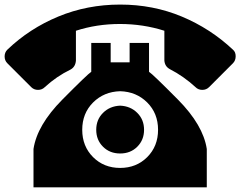

<svg xmlns="http://www.w3.org/2000/svg" viewBox="-20 -762 1040 831"><path d="M500 -742.2C595.1 -742.2 683.9 -724.9 766.6 -690.4C849.3 -655.9 923.2 -608.1 988.3 -546.9C996.1 -540.4 1000 -530.9 1000 -518.6C1000 -506.2 996.1 -496.1 988.3 -488.3L884.8 -384.8C877 -377 867.2 -373 855.5 -373C843.8 -373 834 -377 826.2 -384.8C792.3 -416 755.2 -442.1 714.8 -462.9C700.5 -470.7 692.7 -483.1 691.4 -500V-628.9C630.2 -648.4 566.1 -658.2 499 -658.2C432 -658.2 368.5 -648.4 308.6 -628.9V-500C307.3 -481.8 299.5 -468.8 285.2 -460.9C244.8 -441.4 207.7 -416 173.8 -384.8C166 -377 156.2 -373 144.5 -373C132.8 -373 123 -377 115.2 -384.8L11.7 -488.3C3.9 -496.1 0 -505.9 0 -517.6C0 -529.3 3.9 -539.1 11.7 -546.9C75.5 -608.1 149.1 -655.9 232.4 -690.4C315.8 -724.9 404.9 -742.2 500 -742.2ZM375 -576.2H459V-492.2H541V-576.2H625V-451.2C635.4 -444.7 677.1 -404.6 750 -331.1C822.9 -257.5 864.6 -186.2 875 -117.2V48.8H125V-117.2C135.4 -186.2 177.1 -257.5 250 -331.1C322.9 -404.6 364.6 -444.7 375 -451.2ZM500 -367.2C453.1 -365.9 414.1 -349.6 382.8 -318.4C351.6 -287.1 335.9 -247.7 335.9 -200.2C335.9 -152.7 351.6 -113.3 382.8 -82C414.1 -50.8 453.1 -35.2 500 -35.2C546.9 -35.2 585.9 -50.8 617.2 -82C648.4 -113.3 664.1 -152.7 664.1 -200.2C664.1 -247.7 648.4 -287.1 617.2 -318.4C585.9 -349.6 546.9 -365.9 500 -367.2ZM500 -304.7C529.9 -303.4 554.7 -293 574.2 -273.4C593.8 -253.9 603.5 -229.5 603.5 -200.2C603.5 -170.9 593.8 -146.5 574.2 -127C554.7 -107.4 529.9 -97.7 500 -97.7C470.1 -97.7 445.3 -107.4 425.8 -127C406.2 -146.5 396.5 -170.9 396.5 -200.2C396.5 -229.5 406.2 -253.9 425.8 -273.4C445.3 -293 470.1 -303.4 500 -304.7Z"/></svg>

Font: CaskaydiaCove Nerd Font
Style: Bold
Weight: 700
Designer: Aaron Bell
Foundry: Saja Typeworks
Version: Version 2111.1;Nerd Fonts 2.3.0